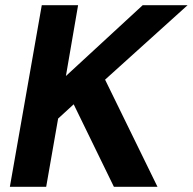

<svg xmlns="http://www.w3.org/2000/svg" viewBox="-20 -720 743 740"><path d="M18 0 141 -700H281L234 -427L530 -700H703L385 -413L587 0H419L264 -318L204 -263L158 0Z"/></svg>

Font: DM Sans 28pt ExtraBold
Style: Italic
Weight: 800
Italic angle: -10°
Version: Version 4.004;gftools[0.9.30]